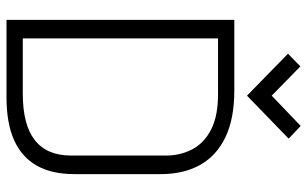

<svg xmlns="http://www.w3.org/2000/svg" viewBox="-197 -747 944 590"><g transform="rotate(90 275.0 -452.0)"><path d="M406 -867 367 -904 274 -815 184 -903 145 -865 274 -739ZM259 -700H41V0H279Q359 0 411 -23.5Q463 -47 489 -93Q515 -139 515 -208V-475Q515 -544 487 -594.5Q459 -645 402 -672.5Q345 -700 259 -700ZM267 -50H98V-650H270Q337 -650 378.5 -628.5Q420 -607 439 -570.5Q458 -534 458 -490V-198Q458 -161 446 -133Q434 -105 410 -86.5Q386 -68 350.5 -59Q315 -50 267 -50Z"/></g></svg>

Font: AdventPro_ExpandedRegular
Style: ExpandedRegular
Weight: 400
Width: 7
Designer: VivaRado, Andreas Kalpakidis
Foundry: VivaRado, Andreas Kalpakidis
Version: Version 3.000